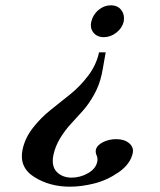

<svg xmlns="http://www.w3.org/2000/svg" viewBox="-20 -688 604 723"><path d="M65 -125Q74 -168 103.5 -206Q133 -244 170 -273.5Q207 -303 244.5 -333Q282 -363 312.5 -403.5Q343 -444 353 -491H378Q364 -410 363 -408Q354 -367 334.5 -332Q315 -297 292.5 -271.5Q270 -246 247.5 -222Q225 -198 206.5 -167.5Q188 -137 181 -104Q173 -63 193 -41.5Q213 -20 248 -19Q282 -19 311 -35.5Q340 -52 346 -78Q349 -91 344 -102.5Q339 -114 341 -124Q345 -141 367.5 -152.5Q390 -164 418 -164Q448 -164 466 -149Q484 -134 480 -112Q471 -70 427 -39.5Q383 -9 334.5 3Q286 15 243 15Q167 15 109 -21.5Q51 -58 65 -125ZM324 -607Q330 -633 351 -650.5Q372 -668 397 -668Q423 -668 436.5 -650.5Q450 -633 446 -607Q440 -582 418 -565Q396 -548 371 -548Q346 -548 332 -565Q318 -582 324 -607Z"/></svg>

Font: GFS Artemisia
Style: Bold Italic
Weight: 700
Italic angle: -12°
Designer: Designed by Takis Katsoulidis and George D. Matthiopoulos.
Foundry: Designed by Takis Katsoulidis and George D. Matthiopoulos.
Version: Version 1.0